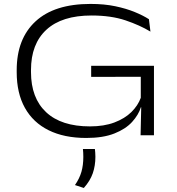

<svg xmlns="http://www.w3.org/2000/svg" viewBox="-20 -672 878 954"><path d="M408.5 13.5Q299 13.5 221.8 -24.8Q144.5 -63 103.8 -136Q63 -209 63 -313.5V-323.5Q63 -479.5 156.8 -566Q250.5 -652.5 430 -652.5Q498 -652.5 552.8 -641Q607.5 -629.5 649.5 -612.2Q691.5 -595 720 -576.5L727.5 -515Q675.5 -546.5 603.8 -570.8Q532 -595 435 -595Q287.5 -595 210.8 -524.5Q134 -454 134 -324V-314Q134 -185 209.2 -114.5Q284.5 -44 427 -44Q497 -44 548.5 -63.5Q600 -83 632.8 -115.2Q665.5 -147.5 679.5 -186V-315L691 -290.5L433 -290V-345H745V-139H680Q668.5 -101.5 636.5 -66.2Q604.5 -31 548.5 -8.8Q492.5 13.5 408.5 13.5ZM682 -153.5H745V0H678.5ZM451.5 68.5Q452.5 76.5 453.2 86.2Q454 96 454 107Q454 151.5 441 189Q428 226.5 396.5 262L352.5 247.5Q375 215 384.5 182Q394 149 394 107.5Q394 97 393.5 87.5Q393 78 392 68.5Z"/></svg>

Font: Anek Latin Expanded Light
Style: Regular
Weight: 300
Width: 7
Designer: Yesha Goshar
Foundry: Ek Type
Version: Version 1.003